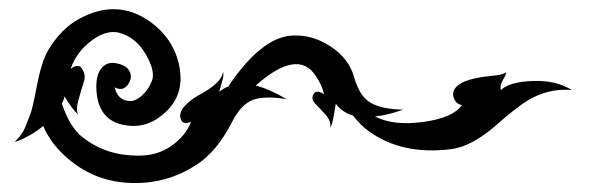

<svg xmlns="http://www.w3.org/2000/svg" viewBox="-20 -418 1320 422"><path d="M135 -266Q147 -277 157 -271Q170 -256 164.5 -239Q159 -222 152.5 -198.5Q146 -175 152 -166Q137 -180 122 -206Q120 -198 116 -190Q134 -137 162 -116Q213 -76 282 -76Q324 -75 355.5 -96.5Q387 -118 400 -150Q381 -143 377 -157Q373 -171 386 -185Q399 -199 417 -209Q468 -236 470 -260Q473 -254 467.5 -236Q462 -218 462 -216Q471 -224 482 -228Q486 -235 490 -240Q561 -340 627 -340Q669 -341 708 -315Q747 -289 758.5 -248Q770 -207 794 -192.5Q818 -178 866 -177Q833 -165 804 -162Q845 -141 910.5 -150Q976 -159 995 -187Q984 -189 979 -199Q974 -209 977 -218Q987 -244 1058 -251Q1085 -253 1092 -259Q1093 -255 1085.5 -242.5Q1078 -230 1081 -220Q1099 -238 1150.5 -240Q1202 -242 1237 -220Q1174 -226 1118 -182Q1094 -164 1072 -144Q1016 -95 970 -90Q863 -77 790 -130Q772 -143 756 -164Q732 -171 718 -190Q718 -189 714 -166Q710 -143 706 -137Q708 -152 695.5 -166Q683 -180 673 -190Q663 -200 669 -211Q675 -222 692 -211Q688 -231 674 -251Q635 -312 542 -230Q573 -222 610 -200Q562 -208 536 -198.5Q510 -189 490 -150Q457 -85 412 -56Q345 -12 263.5 -16Q182 -20 122 -76Q91 -104 75 -141Q44 -116 12 -106Q29 -122 35 -137.5Q41 -153 46 -165Q51 -177 61 -229Q71 -281 85 -306Q113 -354 153 -376Q236 -422 309 -371Q362 -333 374 -273Q386 -213 347 -174.5Q308 -136 261 -142Q197 -149 192 -218Q189 -262 212 -276Q223 -282 238 -278.5Q253 -275 260 -268Q274 -252 262.5 -234Q251 -216 232 -226Q239 -197 265 -196Q277 -195 291.5 -207.5Q306 -220 314 -240.5Q322 -261 300.5 -298.5Q279 -336 242 -346Q219 -352 192 -336Q150 -310 135 -266Z"/></svg>

Font: SOV_mook
Style: Book
Weight: 400
Version: Version 1.00